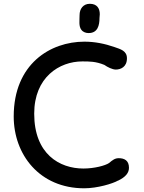

<svg xmlns="http://www.w3.org/2000/svg" viewBox="-20 -991 770 1025"><path d="M53.2 -369.1C53.2 -166.5 190.4 14.2 429.7 14.2C499.5 14.2 582 -10.7 609.9 -26.9V-26.4C650.9 -45.9 668.5 -68.4 668.5 -95.2C668.5 -134.3 644 -146.5 613.8 -146.5C594.2 -146.5 581.5 -137.2 562 -120.6C542 -106.9 483.4 -91.3 425.3 -91.3C298.3 -91.3 162.6 -168 162.6 -384.3C162.6 -579.1 297.4 -663.1 419.4 -663.1C456.1 -663.1 490.7 -663.6 537.1 -644.5C554.2 -632.3 580.6 -619.6 598.1 -619.6C624 -619.6 657.7 -633.3 657.7 -679.7C657.7 -720.2 623 -728.5 591.3 -739.7C539.6 -757.8 485.8 -768.6 430.7 -768.6C249 -768.6 53.2 -649.9 53.2 -369.1ZM453.1 -814.5C501.5 -814.5 511.2 -855.5 511.2 -895C512.2 -901.4 512.7 -909.2 512.7 -915C512.7 -946.3 498 -970.7 459.5 -970.7C423.8 -970.7 404.8 -943.4 404.8 -910.6C404.8 -880.9 399.4 -850.6 414.6 -831.5C424.3 -818.8 439.5 -814.5 453.1 -814.5Z"/></svg>

Font: Autour One
Style: Regular
Weight: 400
Designer: Eben Sorkin
Foundry: Eben Sorkin
Version: Version 1.002